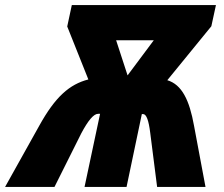

<svg xmlns="http://www.w3.org/2000/svg" viewBox="-81 -734 881 754"><path d="M-61 0H133L238 -210C265 -261 287 -287 304 -287H312L251 0H416L476 -286H481C494 -286 503 -261 509 -212L536 0H726L681 -240C663 -341 633 -402 576 -419L749 -631L767 -714H201L183 -630L266 -422C192 -403 136 -354 73 -240ZM420 -438 375 -576H523Z"/></svg>

Font: Noto Sans UI SemiCondensed Black
Style: Italic
Weight: 900
Width: 4
Italic angle: -372°
Designer: Monotype Design Team
Foundry: Monotype Imaging Inc.
Version: Version 1.901